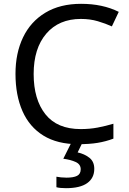

<svg xmlns="http://www.w3.org/2000/svg" viewBox="-20 -744 672 1004"><path d="M403 -645Q288 -645 222 -568Q156 -491 156 -357Q156 -224 217.5 -146.5Q279 -69 402 -69Q449 -69 491 -77Q533 -85 573 -97V-19Q533 -4 490.5 3Q448 10 389 10Q280 10 207 -35Q134 -80 97.5 -163Q61 -246 61 -358Q61 -466 100.5 -548.5Q140 -631 217 -677.5Q294 -724 404 -724Q517 -724 601 -682L565 -606Q532 -621 491.5 -633Q451 -645 403 -645ZM473 139Q473 187 436 213.5Q399 240 325 240Q293 240 275 235V180Q284 182 299 183.5Q314 185 328 185Q364 185 383 175.5Q402 166 402 141Q402 115 375.5 103Q349 91 311 86L354 0H412L386 53Q422 61 447.5 81Q473 101 473 139Z"/></svg>

Font: Noto Sans Kharoshthi
Style: Regular
Weight: 400
Designer: Monotype Design Team
Foundry: Monotype Imaging Inc.
Version: Version 2.004; ttfautohint (v1.8.4.7-5d5b)